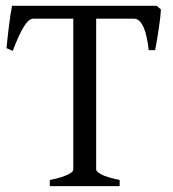

<svg xmlns="http://www.w3.org/2000/svg" viewBox="-20 -635 591 655"><path d="M149.9 0V-21Q172.4 -25.4 187.7 -30.3Q203.1 -35.2 212.4 -39.8Q221.7 -44.4 225.8 -48.6Q230 -52.7 230 -56.2V-571.3H93.8Q78.6 -571.3 62 -545.2Q45.4 -519 23.4 -461.4L2.4 -470.7Q3.4 -484.9 5.6 -504.4Q7.8 -523.9 10.3 -544.4Q12.7 -564.9 15.6 -583.7Q18.6 -602.5 21 -615.2H514.2L528.8 -603Q528.3 -590.3 526.4 -573Q524.4 -555.7 521.5 -536.4Q518.6 -517.1 515.4 -498Q512.2 -479 509.3 -463.9H487.3Q484.9 -486.8 480.7 -506.3Q476.6 -525.9 470.5 -540.3Q464.4 -554.7 456.1 -563Q447.8 -571.3 437 -571.3H308.1V-56.2Q308.1 -49.8 325.7 -40Q343.3 -30.3 388.2 -21V0Z"/></svg>

Font: Noto Serif Devanagari
Style: Regular
Weight: 400
Designer: Monotype Design Team
Foundry: Monotype Imaging Inc.
Version: Version 1.01